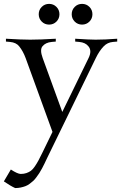

<svg xmlns="http://www.w3.org/2000/svg" viewBox="-21 -689 637 995"><path d="M-1 251 35.2 189.5Q70.3 212.4 86.4 212.4Q103 212.4 116.2 207.8Q129.4 203.1 139.2 196Q148.9 189 159.7 173.1Q170.4 157.2 178 143.1Q185.5 128.9 198.7 102.1L251 -5.4L111.8 -388.2Q98.6 -423.8 78.6 -448.7Q63 -468.8 30.8 -471.7L9.8 -473.6V-488.3Q91.3 -483.4 135.3 -483.4Q186.5 -483.4 268.1 -488.3V-473.6L247.1 -471.7Q214.8 -468.8 198.7 -448.7Q184.6 -430.7 200.2 -388.2L301.8 -108.9L438 -388.2Q456.5 -425.8 437.5 -448.7Q421.9 -468.8 389.6 -471.7L368.7 -473.6V-488.3Q444.8 -483.4 474.6 -483.4Q522.5 -483.4 586.4 -488.3V-473.6L564.5 -471.7Q535.6 -469.2 516.1 -448.7Q493.2 -424.8 475.6 -388.2L236.8 102.1Q231.9 111.3 223.4 129.6Q214.8 147.9 210.2 157.5Q205.6 167 197.3 182.9Q189 198.7 183.1 207.5Q177.2 216.3 168.2 228.8Q159.2 241.2 151.4 248.3Q143.6 255.4 132.8 263.4Q122.1 271.5 111.1 275.6Q100.1 279.8 86.4 282.7Q72.8 285.6 57.6 285.6Q34.7 275.4 -1 251ZM195.3 -577.1Q179.7 -592.8 179.7 -615.2Q179.7 -637.7 195.3 -653.3Q210.9 -668.9 233.4 -668.9Q255.9 -668.9 271.5 -653.3Q287.1 -637.7 287.1 -615.2Q287.1 -592.8 271.5 -577.1Q255.9 -561.5 233.4 -561.5Q210.9 -561.5 195.3 -577.1ZM366.2 -577.1Q350.6 -592.8 350.6 -615.2Q350.6 -637.7 366.2 -653.3Q381.8 -668.9 404.3 -668.9Q426.8 -668.9 442.4 -653.3Q458 -637.7 458 -615.2Q458 -592.8 442.4 -577.1Q426.8 -561.5 404.3 -561.5Q381.8 -561.5 366.2 -577.1Z"/></svg>

Font: Flanker
Style: Regular
Weight: 400
Designer: Flanker
Foundry: Flanker
Version: Version 2.027